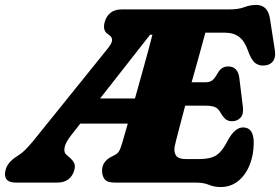

<svg xmlns="http://www.w3.org/2000/svg" viewBox="-56 -738 1132 776"><path d="M736.5 0H407.5Q377 0 366.8 -13.8Q356.5 -27.5 356.5 -48Q356.5 -67.5 366.8 -81.8Q377 -96 392.5 -103.5L408 -111.5Q419 -117 425.2 -127.2Q431.5 -137.5 438.5 -162Q440.5 -169 446.2 -189Q452 -209 460.5 -238.5H268.5L230.5 -190Q208 -161 204.8 -140.8Q201.5 -120.5 213 -112L226 -100.5Q237 -91.5 243.2 -80Q249.5 -68.5 244 -49.5Q237.5 -26.5 220.2 -13.2Q203 0 174.5 0H8.5Q-20 0 -30 -14Q-40 -28 -33 -52.5Q-25.5 -81 9 -104L22 -112.5Q34.5 -120.5 48.5 -135Q62.5 -149.5 78.5 -168.5L377.5 -539.5Q397.5 -564 397.2 -576.8Q397 -589.5 381.5 -599Q357 -614 367.5 -650Q374 -673 391 -686.5Q408 -700 436.5 -700H872Q907.5 -700 931.2 -709Q955 -718 979.5 -718Q1026.5 -718 1035 -663L1055 -534Q1059 -508 1048.8 -492.5Q1038.5 -477 1018 -474Q994.5 -470 977.2 -482Q960 -494 946.5 -532.5Q933.5 -570.5 911.2 -588.2Q889 -606 851.5 -606H774Q767 -578.5 751.5 -523.5Q736 -468.5 718.5 -405.5H775.5Q789.5 -405.5 799.8 -411.8Q810 -418 823 -441Q832 -457 842.5 -463.2Q853 -469.5 866 -469.5Q886 -469.5 897.2 -457.5Q908.5 -445.5 911 -425L925.5 -307.5Q929.5 -277 916.2 -262.5Q903 -248 881.5 -248Q865 -248 854.8 -257.2Q844.5 -266.5 837.5 -279Q826.5 -300 812.2 -305.5Q798 -311 771.5 -311H692.5Q677.5 -255 665.8 -210Q654 -165 650 -146Q646 -122.5 655.8 -108.8Q665.5 -95 696.5 -95H744Q775.5 -95 796.5 -100.8Q817.5 -106.5 833 -122.8Q848.5 -139 864.5 -170Q893 -223 926.5 -223Q969.5 -223 969.5 -161Q969.5 -112.5 953.2 -71.8Q937 -31 906.8 -6.5Q876.5 18 835.5 18Q810.5 18 788.5 9Q766.5 0 736.5 0ZM550.5 -597.5 348.5 -340H489.5Q506.5 -401 525.5 -469Q544.5 -537 560 -597.5Z"/></svg>

Font: Fraunces 72pt SuperSoft Black
Style: Italic
Weight: 900
Italic angle: -16°
Version: Version 1.000;[b76b70a41]